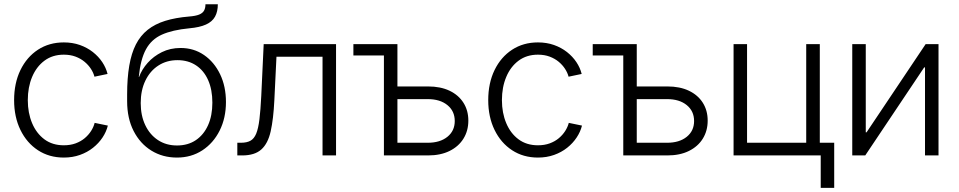

<svg xmlns="http://www.w3.org/2000/svg" viewBox="-20 -748 4613 924"><path d="M287.1 10.3Q216.8 10.3 162.8 -24.9Q108.9 -60.1 78.4 -122.6Q47.9 -185.1 47.9 -266.1Q47.9 -348.1 78.4 -410.9Q108.9 -473.6 162.8 -508.8Q216.8 -543.9 287.1 -543.9Q329.1 -543.9 364.3 -531.5Q399.4 -519 426.8 -497.6Q454.1 -476.1 472.2 -449Q490.2 -421.9 497.6 -392.1L434.6 -378.9Q429.7 -397.9 417.5 -416.7Q405.3 -435.5 386.7 -450.9Q368.2 -466.3 343.3 -475.6Q318.4 -484.9 287.1 -484.9Q232.9 -484.9 194.1 -456.1Q155.3 -427.2 134.5 -377.7Q113.8 -328.1 113.8 -266.1Q113.8 -204.6 134.5 -155.3Q155.3 -106 193.8 -77.4Q232.4 -48.8 287.1 -48.8Q318.8 -48.8 344 -58.1Q369.1 -67.4 387.7 -83Q406.2 -98.6 418.5 -117.9Q430.7 -137.2 435.5 -156.7L499 -143.6Q491.7 -113.8 473.4 -86.2Q455.1 -58.6 427.7 -36.9Q400.4 -15.1 364.7 -2.4Q329.1 10.3 287.1 10.3Z M831.5 10.3Q762.7 10.3 708.5 -23.2Q654.3 -56.6 623 -117.7Q591.8 -178.7 591.8 -261.2V-293Q591.8 -372.1 602.1 -431.9Q612.3 -491.7 634 -534.2Q655.8 -576.7 690.7 -604.5Q725.6 -632.3 775.1 -647.7Q824.7 -663.1 890.1 -668.5Q920.9 -670.9 938 -677.7Q955.1 -684.6 961.9 -696.8Q968.8 -709 968.8 -727.5H1028.3Q1028.3 -692.4 1014.9 -668Q1001.5 -643.6 971.2 -629.9Q940.9 -616.2 891.1 -611.8Q809.6 -604 759 -581.3Q708.5 -558.6 682.4 -510.5Q656.2 -462.4 647.9 -377.9H649.4Q662.6 -414.1 690.7 -445.6Q718.8 -477.1 759 -497.1Q799.3 -517.1 849.1 -517.1Q912.6 -517.1 961.9 -483.2Q1011.2 -449.2 1039.3 -390.6Q1067.4 -332 1067.4 -256.8Q1067.4 -180.2 1037.1 -119.6Q1006.8 -59.1 953.6 -24.4Q900.4 10.3 831.5 10.3ZM832 -47.9Q884.3 -47.9 922.4 -73.5Q960.4 -99.1 981.2 -145.3Q1002 -191.4 1002 -253.9Q1002 -316.4 981.7 -362.3Q961.4 -408.2 923.6 -433.3Q885.7 -458.5 834 -458.5Q782.2 -458.5 742.2 -432.6Q702.1 -406.7 679.7 -360.1Q657.2 -313.5 657.2 -252Q657.2 -191.9 679 -146Q700.7 -100.1 740 -74Q779.3 -47.9 832 -47.9Z M1122.1 0V-61H1139.2Q1167.5 -61 1185.1 -70.6Q1202.6 -80.1 1212.9 -104.7Q1223.1 -129.4 1228.5 -173.6Q1233.9 -217.8 1237.3 -286.1L1249 -535.6H1597.2V0H1532.2V-475.1H1310.5L1300.3 -265.6Q1295.9 -175.3 1282.7 -116.2Q1269.5 -57.1 1237.5 -28.6Q1205.6 0 1145.5 0Z M1680.7 -481V-535.6H1857.4V-481ZM1880.9 -332H2039.6Q2100.1 -332 2143.6 -311.3Q2187 -290.5 2210.4 -253.4Q2233.9 -216.3 2233.9 -167.5Q2233.9 -118.7 2210.4 -80.8Q2187 -43 2143.6 -21.5Q2100.1 0 2039.6 0H1827.6V-535.6H1892.6V-61H2038.6Q2097.7 -61 2133.1 -89.6Q2168.5 -118.2 2168.5 -165.5Q2168.5 -213.4 2133.1 -242.2Q2097.7 -271 2038.6 -271H1880.9Z M2568.8 10.3Q2498.5 10.3 2444.6 -24.9Q2390.6 -60.1 2360.1 -122.6Q2329.6 -185.1 2329.6 -266.1Q2329.6 -348.1 2360.1 -410.9Q2390.6 -473.6 2444.6 -508.8Q2498.5 -543.9 2568.8 -543.9Q2610.8 -543.9 2646 -531.5Q2681.2 -519 2708.5 -497.6Q2735.8 -476.1 2753.9 -449Q2772 -421.9 2779.3 -392.1L2716.3 -378.9Q2711.4 -397.9 2699.2 -416.7Q2687 -435.5 2668.5 -450.9Q2649.9 -466.3 2625 -475.6Q2600.1 -484.9 2568.8 -484.9Q2514.6 -484.9 2475.8 -456.1Q2437 -427.2 2416.3 -377.7Q2395.5 -328.1 2395.5 -266.1Q2395.5 -204.6 2416.3 -155.3Q2437 -106 2475.6 -77.4Q2514.2 -48.8 2568.8 -48.8Q2600.6 -48.8 2625.7 -58.1Q2650.9 -67.4 2669.4 -83Q2688 -98.6 2700.2 -117.9Q2712.4 -137.2 2717.3 -156.7L2780.8 -143.6Q2773.4 -113.8 2755.1 -86.2Q2736.8 -58.6 2709.5 -36.9Q2682.1 -15.1 2646.5 -2.4Q2610.8 10.3 2568.8 10.3Z M2832.5 -481V-535.6H3009.3V-481ZM3032.7 -332H3191.4Q3252 -332 3295.4 -311.3Q3338.9 -290.5 3362.3 -253.4Q3385.7 -216.3 3385.7 -167.5Q3385.7 -118.7 3362.3 -80.8Q3338.9 -43 3295.4 -21.5Q3252 0 3191.4 0H2979.5V-535.6H3044.4V-61H3190.4Q3249.5 -61 3284.9 -89.6Q3320.3 -118.2 3320.3 -165.5Q3320.3 -213.4 3284.9 -242.2Q3249.5 -271 3190.4 -271H3032.7Z M3510.3 0V-535.6H3575.2V-61H3859.9V-535.6H3925.3V0ZM3929.7 156.2V0H3887.7V-61H3994.6V156.2Z M4496.6 0H4431.6V-423.8H4427.7L4144 0H4081.5V-535.6H4146.5V-111.3H4150.4L4434.6 -535.6H4496.6Z"/></svg>

Font: Inter 20pt Light
Style: Regular
Weight: 300
Version: Version 4.001;git-66647c0bb